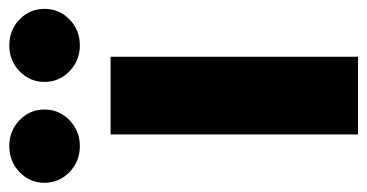

<svg xmlns="http://www.w3.org/2000/svg" viewBox="-263 -593 805 421"><g transform="rotate(-90 139.5 -382.5)"><path d="M55.2 0V-542.5H225.6V0ZM250.5 -609.9Q217.3 -609.9 193.8 -632.6Q170.4 -655.3 170.4 -687.5Q170.4 -719.7 193.8 -742.2Q217.3 -764.6 250.5 -764.6Q284.2 -764.6 307.4 -742.2Q330.6 -719.7 330.6 -687.5Q330.6 -655.3 307.4 -632.6Q284.2 -609.9 250.5 -609.9ZM29.8 -609.9Q-3.9 -609.9 -27.3 -632.6Q-50.8 -655.3 -50.8 -687.5Q-50.8 -719.7 -27.3 -742.2Q-3.9 -764.6 29.8 -764.6Q63 -764.6 86.4 -742.2Q109.9 -719.7 109.9 -687.5Q109.9 -655.3 86.4 -632.6Q63 -609.9 29.8 -609.9Z"/></g></svg>

Font: Inter 16pt ExtraBold
Style: Regular
Weight: 800
Version: Version 4.001;git-66647c0bb